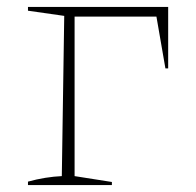

<svg xmlns="http://www.w3.org/2000/svg" viewBox="-20 -536 568 556"><path d="M61 0V-10Q86 -17 111 -21Q136 -25 159 -26L166 -490L61 -505V-516H467V-338H459L433 -488H196V-26L304 -9V0Z"/></svg>

Font: Piazzolla SC Thin
Style: Regular
Weight: 100
Designer: Juan Pablo del Peral
Foundry: Huerta Tipografica
Version: Version 1.330